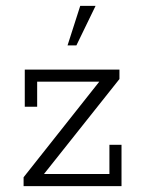

<svg xmlns="http://www.w3.org/2000/svg" viewBox="-20 -631 477 651"><path d="M60 0V-30L330 -371L340 -354H106V-269H64V-395H385V-363L114 -22L109 -41H351V-140H392V0ZM209 -477 252 -611H304L239 -477Z"/></svg>

Font: Rokkitt Light
Style: Regular
Weight: 300
Version: Version 3.103